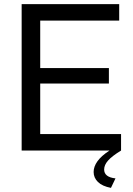

<svg xmlns="http://www.w3.org/2000/svg" viewBox="-20 -730 645 931"><path d="M567 -80V0Q523 27 504 48.5Q485 70 485 92Q485 129 540 135L518 181Q476 173 455 152.5Q434 132 434 104Q434 78 452.5 52Q471 26 511 0H85V-710H558V-630H175V-400H508V-325H175V-80Z"/></svg>

Font: Raleway Medium Alt1
Style: Regular
Weight: 500
Designer: Matt McInerney, Pablo Impallari, Rodrigo Fuenzalida
Foundry: Matt McInerney, Pablo Impallari, Rodrigo Fuenzalida
Version: Version 3.000g; ttfautohint (v1.5) -l 8 -r 28 -G 28 -x 14 -D